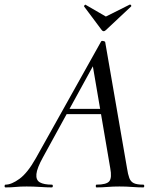

<svg xmlns="http://www.w3.org/2000/svg" viewBox="-58 -816 680 836"><path d="M-34 0Q-38 0 -38 -6Q-38 -12 -34 -12Q-8 -12 27 -37.5Q62 -63 98 -127L382 -635Q384 -639 391.5 -637.5Q399 -636 400 -633L495 -84Q499 -57 505 -41Q511 -25 524.5 -18.5Q538 -12 566 -12Q570 -12 570 -6Q570 0 566 0Q542 0 517 -2Q492 -4 462 -4Q433 -4 410 -2Q387 0 362 0Q359 0 359 -6Q359 -12 362 -12Q406 -12 418 -27Q430 -42 422 -84L344 -541L378 -585L129 -131Q103 -84 100.5 -58Q98 -32 115.5 -22Q133 -12 168 -12Q172 -12 172 -6Q172 0 167 0Q147 0 117 -2Q87 -4 58 -4Q29 -4 10.5 -2Q-8 0 -34 0ZM215 -319 231 -342H418L420 -319ZM385 -685 308 -788Q307 -790 310.5 -793.5Q314 -797 315 -795L403 -744L507 -796Q510 -797 512.5 -793.5Q515 -790 513 -788L403 -685Q393 -675 385 -685Z"/></svg>

Font: Cormorant Medium
Style: Italic
Weight: 500
Italic angle: -10°
Designer: Christian Thalmann (Catharsis Fonts)
Foundry: Catharsis Fonts
Version: Version 4.000